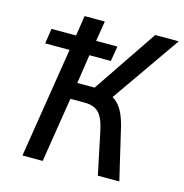

<svg xmlns="http://www.w3.org/2000/svg" viewBox="-105 -802 860 898"><g transform="rotate(15 325.5 -352.5)"><path d="M83 0 168 -534H50L61 -607H180L195 -705H293L277 -607H380L368 -534H264L243 -394H349L308 -366L537 -705H651L409 -358L377 -388Q407 -383 429.5 -366.5Q452 -350 467.5 -321Q483 -292 494 -247L552 0H448L405 -206Q392 -267 368.5 -290.5Q345 -314 302 -314H231L181 0Z"/></g></svg>

Font: Nunito Sans 10pt Condensed SemiBold
Style: Italic
Weight: 600
Width: 3
Italic angle: -9°
Designer: Vernon Adams
Foundry: Vernon Adams
Version: Version 3.101;gftools[0.9.27]